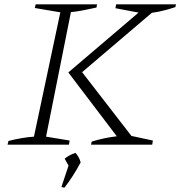

<svg xmlns="http://www.w3.org/2000/svg" viewBox="-20 -669 834 888"><path d="M15 0 19 -17Q50 -25 79.5 -30Q109 -35 137 -37L259 -612L141 -632L145 -649H429L426 -634Q385 -625 358 -620Q331 -615 308 -613L193 -37L302 -19L299 0ZM401 0 404 -14Q446 -27 487.5 -34Q529 -41 571 -44L687 -19L684 0ZM646 -606 514 -631 517 -649H794L791 -636Q714 -610 646 -606ZM707 -639 706 -630 343 -321 346 -353 602 -22 598 -10H542L296 -334L654 -639ZM264 196 299 91 353 82Q318 148 278 199ZM305 111 279 65Q299 48 329 38Q346 56 353 82Z"/></svg>

Font: Piazzolla Thin Thin
Style: Italic
Weight: 250
Italic angle: -11.3°
Version: Version 2.005